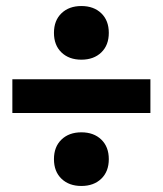

<svg xmlns="http://www.w3.org/2000/svg" viewBox="-20 -609 540 637"><path d="M250 8Q209 8 184 -16Q159 -40 159 -81Q159 -122 184 -146Q209 -170 250 -170Q291 -170 316 -146Q341 -122 341 -81Q341 -40 316 -16Q291 8 250 8ZM250 -411Q209 -411 184 -435Q159 -459 159 -500Q159 -541 184 -565Q209 -589 250 -589Q291 -589 316 -565Q341 -541 341 -500Q341 -459 316 -435Q291 -411 250 -411ZM21 -234V-346H479V-234Z"/></svg>

Font: M PLUS Code Latin SemiBold
Style: Regular
Weight: 600
Designer: Coji Morishita
Foundry: UNDERFOREST DESIGN
Version: Version 1.002; ttfautohint (v1.8.3)